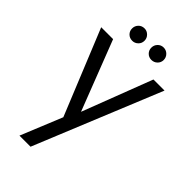

<svg xmlns="http://www.w3.org/2000/svg" viewBox="-294 -810 1151 1151"><g transform="rotate(45 281.5 -234.5)"><path d="M455 -548H549L219 258H125L233 -6L12 -548H113L285 -104ZM201 -622Q178 -622 163 -637Q148 -652 148 -674Q148 -696 163 -711.5Q178 -727 201 -727Q222 -727 237.5 -711.5Q253 -696 253 -674Q253 -652 237.5 -637Q222 -622 201 -622ZM363 -622Q341 -622 326 -637Q311 -652 311 -674Q311 -696 326 -711.5Q341 -727 363 -727Q385 -727 400.5 -711.5Q416 -696 416 -674Q416 -652 400.5 -637Q385 -622 363 -622Z"/></g></svg>

Font: Poppins
Style: Regular
Weight: 400
Designer: Ninad Kale (Devanagari), Jonny Pinhorn (Latin)
Version: Version 5.002